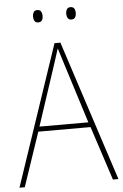

<svg xmlns="http://www.w3.org/2000/svg" viewBox="-59 -998 623 974"><g transform="rotate(-5 252.0 -511.0)"><path d="M476 -66 386 -341H120L27 -66H0L241 -781H271L504 -66ZM282 -667Q276 -687 269.5 -707Q263 -727 255 -753Q248 -731 241 -709.5Q234 -688 227 -666L128 -366H377ZM144 -925Q144 -937 149.5 -946.5Q155 -956 168 -956Q182 -956 187.5 -946.5Q193 -937 193 -925Q193 -911 187.5 -902Q182 -893 168 -893Q155 -893 149.5 -902.5Q144 -912 144 -925ZM313 -925Q313 -937 318.5 -946.5Q324 -956 337 -956Q351 -956 356.5 -947Q362 -938 362 -925Q362 -912 356.5 -902.5Q351 -893 337 -893Q324 -893 318.5 -902.5Q313 -912 313 -925Z"/></g></svg>

Font: Noto Sans Malayalam UI SemiCondensed Thin
Style: Regular
Weight: 100
Width: 4
Designer: Jelle Bosma - Monotype Design Team
Foundry: Monotype Imaging Inc.
Version: Version 2.104; ttfautohint (v1.8.4.7-5d5b)